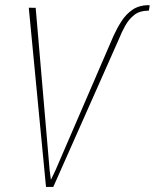

<svg xmlns="http://www.w3.org/2000/svg" viewBox="-20 -742 614 762"><path d="M200.7 -67.4 430.7 -600.1Q444.8 -630.9 462.4 -658.2Q480 -685.5 505.4 -703.1Q530.8 -720.7 567.4 -721.7L574.2 -720.7L570.8 -699.7H566.9Q533.7 -699.2 512.7 -682.6Q491.7 -666 477.3 -640.4Q462.9 -614.7 452.1 -587.4L191.4 0H168.5ZM121.6 -710.9 177.2 -64.5 186 0H162.6L94.2 -711.4Z"/></svg>

Font: Roboto Condensed Thin
Style: Italic
Weight: 250
Italic angle: -12°
Designer: Christian Robertson
Foundry: Google
Version: Version 3.008; 2023